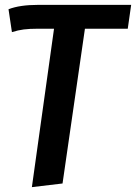

<svg xmlns="http://www.w3.org/2000/svg" viewBox="-20 -549 559 789"><path d="M505 -431H329L237 205L111 220L202 -431H136Q101 -431 77.5 -428Q54 -425 29 -417L15 -511Q61 -529 137 -529H519Z"/></svg>

Font: FiraGO Medium
Style: Italic
Weight: 500
Italic angle: -8°
Designer: bBox Type GmbH
Foundry: bBox Type GmbH
Version: Version 1.001